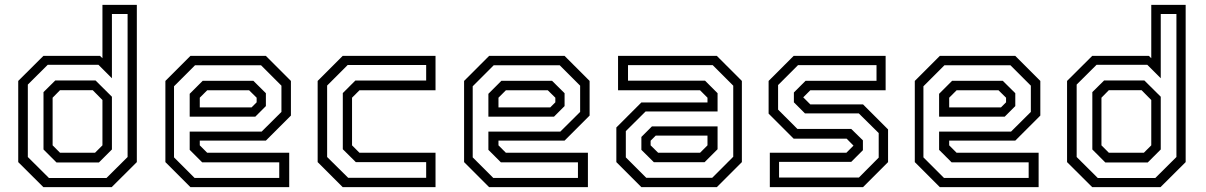

<svg xmlns="http://www.w3.org/2000/svg" viewBox="-20 -770 4961 790"><path d="M439.5 0H158.5L55 -103V-437L158.5 -540H391.5L401.5 -530.5V-750H543V-103ZM387 -101.5H212.5L159 -155V-391L207.5 -439H373L440.5 -372V-155ZM371 -141.5 401.5 -172V-358.5L361.5 -399H227L196.5 -368V-172L227 -141.5ZM418 -37.5 505 -124V-712.5H440.5V-448L385 -503.5H176.5L94.5 -422V-124L181.5 -37.5Z M1074 -540 1177 -437V-294.5L1074 -191.5H802V-172L832.5 -141.5H1170V0H763.5L660.5 -103V-437L763.5 -540ZM1022.5 -437.5 1074 -386.5V-333.5L1030.5 -290H760.5V-384L814 -437.5ZM1054 -501.5H782.5L696 -415V-122.5L780.5 -38H1129V-102H812L760.5 -153.5V-228.5H1056.5L1138 -309.5V-417.5ZM1005 -398.5H832.5L802 -368V-328H1015L1036 -349V-368Z M1390 0 1287 -103V-437L1390 -540H1772V-398.5H1459L1428.5 -368V-172L1459 -141.5H1772V0ZM1412.5 -38.5H1733.5V-103H1444L1390.5 -156V-387L1442 -438.5H1733.5V-502.5H1410.5L1326 -418V-124Z M2303 -540 2406 -437V-294.5L2303 -191.5H2031V-172L2061.5 -141.5H2399V0H1992.5L1889.5 -103V-437L1992.5 -540ZM2251.5 -437.5 2303 -386.5V-333.5L2259.5 -290H1989.5V-384L2043 -437.5ZM2283 -501.5H2011.5L1925 -415V-122.5L2009.5 -38H2358V-102H2041L1989.5 -153.5V-228.5H2285.5L2367 -309.5V-417.5ZM2234 -398.5H2061.5L2031 -368V-328H2244L2265 -349V-368Z M2619 0 2516 -103V-245.5L2619 -348.5H2891V-368L2860.5 -398.5H2523V-540H2929.5L3032.5 -437V-103L2929.5 0ZM2670.5 -102.5 2619 -153.5V-206.5L2662.5 -250H2932.5V-156L2879 -102.5ZM2639 -38.5H2910.5L2997 -125V-417.5L2912.5 -502H2564V-438H2881L2932.5 -386.5V-311.5H2636.5L2555 -230.5V-122.5ZM2688 -141.5H2860.5L2891 -172V-212H2678L2657 -191V-172Z M3147.5 0V-141.5H3462.5L3493 -172V-169.5L3463.5 -199.5H3245.5L3142.5 -302.5V-437L3245.5 -540H3624V-398.5H3314L3283.5 -368V-371L3314 -340.5H3531L3634 -237.5V-103L3531 0ZM3185.5 -39.5H3514L3595.5 -121.5V-222.5L3513.5 -303.5H3292L3246.5 -349V-389.5L3294.5 -437.5H3586.5V-502H3263.5L3181.5 -420V-319L3261 -239.5H3482.5L3530.5 -192.5V-152L3482.5 -104H3185.5Z M4157.5 -540 4260.5 -437V-294.5L4157.5 -191.5H3885.5V-172L3916 -141.5H4253.5V0H3847L3744 -103V-437L3847 -540ZM4106 -437.5 4157.5 -386.5V-333.5L4114 -290H3844V-384L3897.5 -437.5ZM4137.5 -501.5H3866L3779.5 -415V-122.5L3864 -38H4212.5V-102H3895.5L3844 -153.5V-228.5H4140L4221.5 -309.5V-417.5ZM4088.5 -398.5H3916L3885.5 -368V-328H4098.5L4119.5 -349V-368Z M4755 0H4474L4370.5 -103V-437L4474 -540H4707L4717 -530.5V-750H4858.5V-103ZM4702.5 -101.5H4528L4474.5 -155V-391L4523 -439H4688.5L4756 -372V-155ZM4686.5 -141.5 4717 -172V-358.5L4677 -399H4542.5L4512 -368V-172L4542.5 -141.5ZM4733.5 -37.5 4820.5 -124V-712.5H4756V-448L4700.5 -503.5H4492L4410 -422V-124L4497 -37.5Z"/></svg>

Font: Tourney
Style: Regular
Weight: 400
Designer: Tyler Finck
Foundry: Etcetera Type Co
Version: Version 1.015